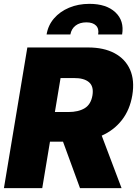

<svg xmlns="http://www.w3.org/2000/svg" viewBox="-31 -973 708 993"><path d="M-10.7 0 110.4 -727.5H424.8Q505.9 -727.5 561.5 -697.8Q617.2 -668 641.6 -612.8Q666 -557.6 653.3 -480.5Q640.6 -404.8 599.4 -352.1Q558.1 -299.3 495.1 -271.5L597.7 0H382.8L294.9 -240.2H227.5L187.5 0ZM351.6 -569.3H282.2L252.9 -393.6H322.3Q374.5 -393.6 407 -413.3Q439.5 -433.1 447.3 -480.5Q454.6 -526.9 428.7 -548.3Q402.8 -569.8 351.6 -569.3ZM210 -794.9Q217.8 -842.3 248.3 -877.7Q278.8 -913.1 326.2 -933.1Q373.5 -953.1 431.6 -953.1Q519 -953.1 565.7 -909.4Q612.3 -865.7 600.6 -794.9H476.6Q481.9 -824.2 465.6 -840.8Q449.2 -857.4 416 -857.4Q381.8 -857.4 360.1 -840.8Q338.4 -824.2 333 -794.9Z"/></svg>

Font: Inter Tight Black
Style: Italic
Weight: 900
Italic angle: -9.39999°
Designer: Rasmus Andersson
Foundry: rsms
Version: Version 3.004; ttfautohint (v1.8.4.7-5d5b)